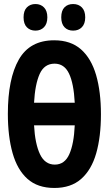

<svg xmlns="http://www.w3.org/2000/svg" viewBox="-20 -925 540 953"><path d="M250 8Q167 8 116.5 -37Q66 -82 42.5 -165Q19 -248 19 -360Q19 -534 73.5 -629.5Q128 -725 249 -725Q331 -725 382 -680Q433 -635 457 -552.5Q481 -470 481 -358Q481 -246 457.5 -164Q434 -82 383 -37Q332 8 250 8ZM251 -609Q200 -609 177 -558Q154 -507 149 -415H351Q346 -511 322.5 -560Q299 -609 251 -609ZM252 -108Q301 -108 324 -159.5Q347 -211 351 -303H149Q154 -211 178.5 -159.5Q203 -108 252 -108ZM343 -773Q316 -773 300 -790Q284 -807 284 -839Q284 -872 300 -888.5Q316 -905 343 -905Q370 -905 386.5 -888Q403 -871 403 -839Q403 -807 386.5 -790Q370 -773 343 -773ZM156 -773Q130 -773 113.5 -789.5Q97 -806 97 -839Q97 -872 113.5 -888.5Q130 -905 156 -905Q182 -905 198.5 -888Q215 -871 215 -839Q215 -807 198.5 -790Q182 -773 156 -773Z"/></svg>

Font: Noto Sans Mono ExtraCondensed
Style: Bold
Weight: 700
Width: 2
Designer: Monotype Design Team
Foundry: Monotype Imaging Inc.
Version: Version 2.014